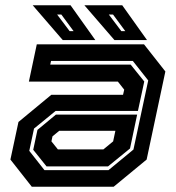

<svg xmlns="http://www.w3.org/2000/svg" viewBox="-20 -708 666 728"><path d="M100.5 0 19.5 -103 50 -245.5 174.5 -348.5H446.5L451 -368L427 -398.5H89.5L119.5 -540H526L607 -437L536 -103L411 0ZM156.5 -77 106 -140 122 -215.5 192 -273.5H500L473 -145L389.5 -77ZM148.5 -63H391.5L486 -141L542 -403L483.5 -477H173.5L170.5 -463H475.5L527 -399L503 -287.5H191L109 -220.5L91 -136ZM199.5 -141.5H372L409 -172L417.5 -212H204.5L179 -191L175 -172ZM537.5 -556H414L300 -688H443.5ZM455 -590 408.5 -653H392.5L440 -590ZM341.5 -556H218L104 -688H247.5ZM259 -590 212.5 -653H196.5L244 -590Z"/></svg>

Font: Tourney Thin
Style: Bold Italic
Weight: 700
Italic angle: -12°
Version: Version 1.015